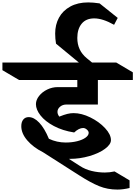

<svg xmlns="http://www.w3.org/2000/svg" viewBox="-132 -1303 1118 1587"><path d="M343 -378Q343 -359 358 -339Q398 -355 424.5 -361.5Q451 -368 476 -368Q542 -368 614.5 -332.5Q687 -297 736 -244.5Q785 -192 785 -145Q785 -109 735.5 -72.5Q686 -36 607 -13Q528 10 447 10H437L529 69Q572 97 625.5 110Q679 123 735 123Q773 123 815 114L939 188V251Q885 264 838 264Q757 264 687 235.5Q617 207 519 144L223 -45Q143 -85 93.5 -142.5Q44 -200 44 -260Q44 -295 60.5 -315Q77 -335 105 -335Q149 -335 192.5 -289Q236 -243 272 -156Q338 -125 411 -125Q463 -125 506.5 -136Q550 -147 575.5 -165.5Q601 -184 601 -205Q601 -219 586 -232Q571 -245 555 -245Q521 -245 481 -208Q385 -223 313 -261.5Q241 -300 203 -348.5Q165 -397 165 -442Q165 -477 191 -510Q217 -543 258.5 -563Q300 -583 345 -583H507V-642H25L-112 -723V-786H520L331 -942Q324 -983 324 -1026Q324 -1099 355.5 -1157Q387 -1215 449 -1249Q511 -1283 597 -1283Q638 -1283 691 -1275L841 -1155L811 -1098Q717 -1151 647 -1151Q579 -1151 543 -1107Q507 -1063 507 -989Q507 -886 585 -822L629 -786H829L966 -705V-642H677V-439H416Q386 -439 364.5 -421Q343 -403 343 -378Z"/></svg>

Font: InknutAntiqua
Style: Bold
Weight: 700
Designer: Claus Eggers Srensen
Foundry: Claus Eggers Srensen
Version: Version 1.000; ttfautohint (v1.2) -l 7 -r 28 -G 50 -x 13 -D 